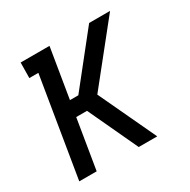

<svg xmlns="http://www.w3.org/2000/svg" viewBox="-124 -637 748 755"><g transform="rotate(-30 250.0 -260.0)"><path d="M28 0 102 -450H61L62 -520H193L156 -295H194L373 -520H468L260 -260L382 0H298L193 -225H144L107 0Z"/></g></svg>

Font: Iosevka Curly Slab
Style: Italic
Weight: 400
Italic angle: -9°
Monospace: yes
Designer: Belleve Invis
Foundry: Belleve Invis
Version: Version 22.1.2; ttfautohint (v1.8.4)